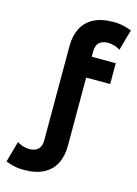

<svg xmlns="http://www.w3.org/2000/svg" viewBox="-140 -810 797 1113"><g transform="rotate(15 258.0 -253.5)"><path d="M472.5 -382.8V-507.8H328.4V-382.8ZM328.4 -538.1Q328.4 -562.7 336.6 -578.8Q344.7 -594.9 360.8 -602.6Q377 -610.4 400.1 -610.4Q419.5 -610.4 440.6 -603.8Q461.7 -597.2 472.5 -587.4L507.9 -713.9Q489 -721.9 461.4 -728.6Q433.8 -735.4 398.9 -735.4Q326.7 -735.4 279.9 -710.5Q233.2 -685.7 210.5 -640.7Q187.8 -595.7 187.8 -535.2V-436V-102.5V30.3Q187.8 54.9 179.5 70.9Q171.3 86.9 155.3 94.7Q139.3 102.5 116.1 102.5Q96.7 102.5 75.7 95.9Q54.7 89.4 43.8 79.6L8.3 206.1Q27.2 213.9 54.8 220.7Q82.4 227.5 117.3 227.5Q189.6 227.5 236.3 202.7Q283 177.9 305.7 132.9Q328.4 87.9 328.4 27.3V-105.5V-440.8Z"/></g></svg>

Font: Giphurs SC
Style: Regular
Weight: 400
Version: Version 0.920